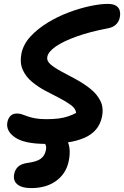

<svg xmlns="http://www.w3.org/2000/svg" viewBox="-20 -730 637 986"><path d="M217 9Q105 9 57 -24.5Q9 -58 18 -103Q22 -123 34 -135Q46 -147 67 -147Q82 -147 94 -142.5Q106 -138 121.5 -132.5Q137 -127 160 -122.5Q183 -118 219 -118Q254 -118 281 -121.5Q308 -125 330 -132.5Q352 -140 371 -150Q369 -172 345 -190Q321 -208 286 -226Q251 -244 213 -264Q175 -284 143.5 -310.5Q112 -337 96.5 -372Q81 -407 90 -455Q100 -503 136.5 -542.5Q173 -582 224.5 -613.5Q276 -645 333.5 -666.5Q391 -688 443.5 -699Q496 -710 533 -710Q561 -710 576 -700.5Q591 -691 595 -675Q599 -659 595 -640Q591 -619 575.5 -604Q560 -589 531 -584Q442 -567 374.5 -543Q307 -519 267.5 -492Q228 -465 223 -438Q219 -417 240 -399Q261 -381 296 -362.5Q331 -344 370.5 -322.5Q410 -301 443.5 -274.5Q477 -248 495 -213Q513 -178 504 -132Q496 -92 473 -65Q450 -38 413 -22Q376 -6 326.5 1.5Q277 9 217 9ZM139 236Q93 236 69.5 217Q46 198 53 163Q58 140 73 126Q88 112 119 107Q167 101 188 86Q209 71 215 44Q219 26 215.5 17Q212 8 206.5 2.5Q201 -3 197.5 -8.5Q194 -14 196 -25Q197 -36 209.5 -45Q222 -54 244 -54Q297 -54 322 -13Q347 28 333 97Q320 161 269 198.5Q218 236 139 236Z"/></svg>

Font: Shantell Sans SemiBold
Style: Italic
Weight: 600
Italic angle: -11°
Designer: Stephen Nixon, Anya Danilova, Shantell Martin
Foundry: Arrow Type
Version: Version 1.011;[c5ecc13dd]